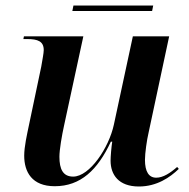

<svg xmlns="http://www.w3.org/2000/svg" viewBox="-20 -668 688 698"><path d="M243 -628H533L537 -648H247ZM485 10C550 10 598 -23 630 -54L624 -61C599 -39 573 -22 548 -22C521 -22 507 -44 507 -87C507 -111 514 -160 520 -185L595 -536H463L394 -215C376 -131 306 -26 246 -26C209 -26 196 -53 196 -98C196 -124 205 -176 213 -212L283 -536H67L65 -526H79C117 -526 139 -518 139 -486C139 -475 134 -450 130 -426L85 -212C78 -178 68 -135 68 -102C68 -43 96 9 179 9C273 9 335 -50 383 -153H388C385 -135 382 -98 382 -84C382 -33 411 10 485 10Z"/></svg>

Font: Noto Serif Display SemiBold
Style: Italic
Weight: 600
Italic angle: -12°
Designer: Monotype Design Team
Foundry: Monotype Imaging Inc.
Version: Version 2.009